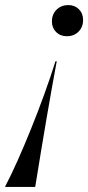

<svg xmlns="http://www.w3.org/2000/svg" viewBox="-107 -538 348 758"><path d="M32 200H-87L-86 197Q-41 111 16 -30.5Q73 -172 112 -296H117Q80 -98 32 200ZM163 -518Q188 -518 204.5 -501.5Q221 -485 221 -459Q221 -431 203 -413Q185 -395 157 -395Q131 -395 114.5 -411.5Q98 -428 98 -453Q98 -482 116.5 -500Q135 -518 163 -518Z"/></svg>

Font: Nyght Serif Italic
Style: Regular
Weight: 400
Italic angle: -16°
Designer: Maksym Kobuzan
Version: Version 0.410